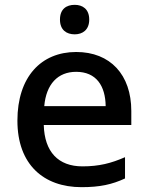

<svg xmlns="http://www.w3.org/2000/svg" viewBox="-20 -764 612 794"><path d="M289 -744C255 -744 228 -727 228 -683C228 -640 255 -622 289 -622C321 -622 349 -640 349 -683C349 -727 321 -744 289 -744ZM295 -549C150 -549 52 -446 52 -265C52 -84 160 10 317 10C393 10 443 -1 497 -26V-114C440 -89 390 -76 321 -76C221 -76 164 -136 161 -247H523V-305C523 -455 436 -549 295 -549ZM295 -467C378 -467 416 -409 417 -325H163C171 -416 219 -467 295 -467Z"/></svg>

Font: Noto Sans Devanagari UI Medium
Style: Regular
Weight: 500
Designer: Jelle Bosma - Monotype Design Team
Foundry: Monotype Imaging Inc.
Version: Version 2.004